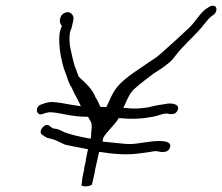

<svg xmlns="http://www.w3.org/2000/svg" viewBox="-20 -656 780 674"><path d="M124 -289C101 -281 107 -247 130 -256C138 -259 142 -260 152 -262C192 -262 222 -246 289 -246C293 -240 298 -230 301 -224L302 -209L300 -189C300 -183 300 -178 299 -174L298 -169C254 -177 235 -182 208 -191L189 -200C183 -203 175 -204 168 -205C162 -207 158 -211 154 -214C139 -228 111 -195 128 -183C136 -178 143 -171 155 -170C177 -165 188 -157 209 -148C225 -144 260 -138 289 -132L282 -100C282 -94 281 -89 280 -85L276 -69C276 -63 275 -57 273 -50C272 -43 270 -37 269 -32C268 -27 269 -23 268 -19L266 -7C266 2 301 -2 303 -9L308 -31C311 -42 313 -52 314 -61L328 -123C347 -120 378 -116 398 -115C446 -112 479 -119 509 -123L520 -125C523 -126 527 -126 531 -125C547 -122 568 -118 576 -136C589 -167 530 -162 502 -158C478 -156 452 -148 419 -151C395 -153 364 -157 340 -159L342 -171C350 -190 388 -222 396 -241H406C440 -237 479 -239 509 -245C537 -248 556 -262 573 -256C588 -254 598 -256 604 -270C612 -289 586 -295 567 -292L549 -289C532 -287 517 -283 499 -279L473 -276C456 -274 439 -275 421 -277H413C414 -280 415 -282 416 -284C426 -304 435 -331 454 -346C474 -364 496 -380 518 -397L546 -415C568 -431 583 -441 597 -462C626 -499 656 -523 687 -559C699 -573 709 -588 721 -598L731 -605C743 -615 744 -636 727 -636C718 -636 712 -630 705 -626C681 -610 663 -574 640 -555C616 -532 589 -507 557 -479C547 -469 536 -461 529 -455L502 -437C460 -407 409 -379 383 -339C371 -322 363 -298 353 -280C345 -281 337 -281 332 -281C327 -292 325 -300 316 -313C305 -343 281 -364 256 -387C252 -399 247 -413 242 -425C238 -436 227 -485 225 -499C224 -511 223 -532 226 -543C227 -547 229 -552 231 -557L235 -574C237 -581 238 -587 238 -593C238 -603 227 -615 215 -613C189 -610 184 -576 197 -566L195 -559C193 -554 191 -548 190 -543C189 -538 188 -530 188 -520C187 -484 197 -434 208 -405C216 -388 219 -365 231 -350C239 -329 253 -308 264 -283L226 -289C210 -292 179 -298 160 -298C145 -297 135 -293 124 -289Z"/></svg>

Font: Stray Cat
Style: SuExtObl
Weight: 400
Version: Version 1.0